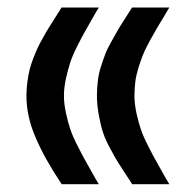

<svg xmlns="http://www.w3.org/2000/svg" viewBox="-20 -482 507 500"><path d="M228.5 -447.8 237.3 -462.4H220.2H145.5H140.1L137.2 -457.5C133.8 -452.1 128.4 -443.8 122.1 -433.6C115.7 -423.3 110.4 -415 106.4 -408.7C102.5 -402.3 97.7 -394.5 92.3 -384.3C86.4 -374 81.5 -364.7 78.1 -357.4C74.7 -350.1 70.8 -340.8 66.9 -330.6C62.5 -319.8 59.6 -309.6 57.1 -300.3C54.7 -290.5 52.7 -279.8 51.3 -268.6C49.8 -256.8 48.8 -245.1 48.8 -232.9C48.8 -197.3 56.6 -161.1 72.3 -125C87.4 -88.9 109.4 -49.3 137.7 -6.8L140.6 -2.4H146H220.2H237.3L228.5 -17.1C217.3 -37.1 209 -51.3 204.1 -60.5C198.7 -69.3 191.9 -83 182.6 -101.1C173.3 -119.1 167 -133.8 163.1 -145.5C159.2 -157.2 155.3 -170.9 151.9 -187C148.4 -203.1 146.5 -218.3 146.5 -232.9C146.5 -247.1 148.4 -262.2 151.9 -278.3C155.3 -293.9 159.2 -307.6 163.1 -319.8C167 -331.5 173.3 -346.7 182.6 -364.7C191.9 -382.8 198.7 -396 204.1 -404.8C209 -413.6 217.3 -427.7 228.5 -447.8ZM412.1 -447.8 420.9 -462.4H403.8H329.1H323.7L320.8 -457.5C317.4 -452.1 311.5 -442.9 303.7 -430.7C295.4 -418 289.6 -408.2 285.6 -401.4C281.7 -394.5 276.4 -385.3 270 -373.5C263.2 -361.3 257.8 -351.1 254.4 -341.8C251 -332.5 247.1 -321.8 243.2 -309.6C239.3 -297.4 236.3 -284.7 234.9 -272.5C233.4 -259.8 232.4 -246.6 232.4 -232.9C232.4 -214.8 234.4 -197.3 237.8 -179.7C241.2 -162.1 244.6 -147 249 -134.8C253.4 -122.1 259.8 -107.9 268.6 -92.3C276.9 -76.2 284.2 -64 289.6 -55.7C294.9 -47.4 302.7 -35.2 313 -19.5C316.9 -14.2 319.8 -9.8 321.3 -6.8L324.2 -2.4H329.6H403.8H420.9L412.1 -17.1C400.9 -37.1 392.6 -51.3 387.7 -60.5C382.3 -69.3 375.5 -83 366.2 -101.1C356.9 -119.1 350.6 -133.8 346.7 -145.5C342.8 -157.2 338.9 -170.9 335.4 -187C332 -203.1 330.1 -218.3 330.1 -232.9C330.1 -245.6 331.1 -257.8 332.5 -270C334 -281.7 336.9 -293.5 340.3 -304.7C343.8 -315.9 347.2 -325.7 350.6 -335C354 -343.8 358.4 -353.5 364.3 -364.7C370.1 -376 375 -384.8 379.4 -392.1C383.3 -399.4 388.7 -408.7 396 -420.9C403.3 -432.6 408.7 -441.4 412.1 -447.8Z"/></svg>

Font: Shabnam FD Medium
Style: Regular
Weight: 500
Foundry: DejaVu fonts team - Redesigned by Saber Rastikerdar - Based on Vazir font
Version: Version 5.00;October 20, 2019;FontCreator 12.0.0.2547 64-bit